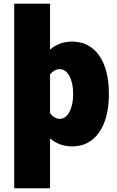

<svg xmlns="http://www.w3.org/2000/svg" viewBox="-20 -784 632 1034"><path d="M566.4 -278.3C566.4 -366.7 548.8 -435.5 513.7 -485.4C478.5 -535.2 429.7 -560.1 367.7 -560.1C322.3 -560.1 283.2 -545.9 249.5 -517.1V-764.2H56.6V230H249.5V-38.6C283.2 -9.8 322.8 4.4 367.7 4.4C429.7 4.4 478.5 -20.5 513.7 -70.8C548.8 -121.1 566.4 -189.9 566.4 -278.3ZM301.8 -411.6C322.8 -411.6 340.3 -399.4 354 -374.5C367.2 -349.6 374 -317.4 374 -277.8C374 -238.3 367.2 -206.5 354 -181.6C340.8 -156.7 323.2 -144 302.2 -144C283.2 -144 265.6 -153.8 249.5 -173.8V-383.3C265.6 -402.3 282.7 -411.6 301.8 -411.6Z"/></svg>

Font: Estedad Black
Style: Regular
Weight: 900
Designer: Amin Abedi
Version: Version 7.3